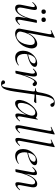

<svg xmlns="http://www.w3.org/2000/svg" viewBox="1250 -2016 1041 3581"><g transform="rotate(90 1770.5 -225.5)"><path d="M132 13Q89 13 74 -18.5Q59 -50 73 -119L109 -297Q115 -328 110 -341.5Q105 -355 93 -355Q82 -355 65 -342.5Q48 -330 27 -309Q23 -305 19 -309Q15 -313 19 -317Q52 -355 79 -375Q106 -395 132 -395Q156 -395 163.5 -373Q171 -351 160 -297L128 -138Q115 -80 125 -53Q135 -26 164 -26Q197 -26 232 -67Q267 -108 298.5 -187Q330 -266 350 -379L363 -378Q343 -261 307.5 -173Q272 -85 227 -36Q182 13 132 13ZM327 9Q302 9 296 -12.5Q290 -34 299 -87L350 -379Q353 -394 382 -394Q397 -394 401.5 -392Q406 -390 406 -388Q406 -384 401 -361Q396 -338 391 -312L350 -89Q340 -30 366 -30Q378 -30 396 -42Q414 -54 436 -76Q439 -80 443 -75.5Q447 -71 444 -68Q409 -29 381.5 -10Q354 9 327 9ZM349 -478Q306 -478 306 -519Q306 -538 317.5 -549Q329 -560 349 -560Q369 -560 379.5 -549Q390 -538 390 -519Q390 -478 349 -478ZM198 -478Q156 -478 156 -519Q156 -538 167.5 -549Q179 -560 198 -560Q218 -560 228.5 -549Q239 -538 239 -519Q239 -478 198 -478Z M612 13Q562 13 534.5 -11Q507 -35 515 -77L617 -619Q623 -655 608.5 -664Q594 -673 548 -651Q544 -649 542 -655Q540 -661 544 -662L672 -725Q677 -727 681 -723Q685 -719 684 -717L570 -96Q564 -59 587.5 -36Q611 -13 653 -13Q685 -13 717.5 -37Q750 -61 776 -107.5Q802 -154 813 -220Q821 -257 818.5 -287Q816 -317 802 -335.5Q788 -354 759 -354Q718 -354 680 -321.5Q642 -289 613.5 -231Q585 -173 570 -96L564 -116Q573 -173 596 -224.5Q619 -276 651.5 -315Q684 -354 722.5 -376.5Q761 -399 800 -399Q847 -399 869 -357.5Q891 -316 878 -251Q865 -186 835 -136.5Q805 -87 766 -54Q727 -21 686.5 -4Q646 13 612 13Z M1054 12Q1001 12 970.5 -16Q940 -44 930.5 -89Q921 -134 931 -185Q937 -222 957.5 -260.5Q978 -299 1009 -330Q1040 -361 1078 -380Q1116 -399 1159 -399Q1196 -399 1213.5 -384.5Q1231 -370 1227 -345Q1222 -321 1199 -299Q1176 -277 1140 -259.5Q1104 -242 1059.5 -229Q1015 -216 967 -211L969 -224Q1046 -235 1098.5 -259.5Q1151 -284 1160 -324Q1167 -351 1151 -361.5Q1135 -372 1115 -372Q1081 -372 1056 -351Q1031 -330 1015 -295Q999 -260 992 -218Q981 -162 989.5 -118Q998 -74 1024 -48Q1050 -22 1092 -22Q1116 -22 1142 -29Q1168 -36 1193 -55Q1196 -57 1199.5 -53Q1203 -49 1200 -46Q1162 -15 1126 -1.5Q1090 12 1054 12Z M1353 -7 1343 -8Q1351 -53 1365.5 -105.5Q1380 -158 1399 -209Q1418 -260 1440 -302Q1462 -344 1485 -369.5Q1508 -395 1531 -395Q1545 -395 1558 -387.5Q1571 -380 1579.5 -368Q1588 -356 1585 -341Q1582 -328 1573.5 -321Q1565 -314 1553 -314Q1538 -314 1530.5 -322Q1523 -330 1517.5 -338.5Q1512 -347 1502 -347Q1488 -347 1471 -323.5Q1454 -300 1436 -261.5Q1418 -223 1401.5 -177.5Q1385 -132 1372 -87Q1359 -42 1353 -7ZM1321 8Q1307 8 1303 6.5Q1299 5 1299 2Q1299 -2 1304.5 -26.5Q1310 -51 1314 -74L1347 -259Q1355 -299 1353 -319.5Q1351 -340 1344 -348Q1337 -356 1329 -356Q1315 -356 1299 -344Q1283 -332 1268 -319Q1266 -316 1262 -320Q1258 -324 1260 -327Q1290 -361 1316 -378Q1342 -395 1368 -395Q1386 -395 1396 -383.5Q1406 -372 1407 -343Q1408 -314 1398 -261L1353 -7Q1350 8 1321 8Z M1542 275Q1507 275 1491.5 261.5Q1476 248 1479 232Q1480 219 1490 210Q1500 201 1515 201Q1531 201 1538 209.5Q1545 218 1548 229Q1551 240 1555.5 248.5Q1560 257 1572 257Q1584 257 1592.5 241.5Q1601 226 1610 181Q1619 136 1632 47L1683 -306Q1687 -331 1684.5 -342.5Q1682 -354 1669 -357.5Q1656 -361 1628 -361Q1624 -361 1625 -367Q1626 -373 1629 -373Q1665 -373 1680 -383Q1695 -393 1699 -418Q1714 -509 1731.5 -568.5Q1749 -628 1772 -662.5Q1795 -697 1826 -711.5Q1857 -726 1901 -726Q1937 -726 1956 -710.5Q1975 -695 1973 -674Q1970 -659 1960 -652Q1950 -645 1938 -645Q1922 -645 1915.5 -655Q1909 -665 1904.5 -678Q1900 -691 1893 -701Q1886 -711 1870 -711Q1831 -711 1803 -642.5Q1775 -574 1755 -439L1688 21Q1674 116 1656 172Q1638 228 1610.5 251.5Q1583 275 1542 275ZM1865 -339Q1834 -343 1796.5 -347.5Q1759 -352 1713 -352L1715 -376Q1745 -376 1778 -377.5Q1811 -379 1842.5 -380.5Q1874 -382 1895 -383Q1900 -383 1902 -380.5Q1904 -378 1903 -374Q1902 -369 1895.5 -359.5Q1889 -350 1880.5 -344Q1872 -338 1865 -339Z M1906 13Q1873 13 1856 -11Q1839 -35 1846 -91Q1854 -145 1880.5 -199.5Q1907 -254 1945.5 -299Q1984 -344 2027 -371.5Q2070 -399 2109 -399Q2128 -399 2145.5 -392.5Q2163 -386 2176 -370.5Q2189 -355 2191 -330L2148 -357Q2161 -359 2177.5 -373.5Q2194 -388 2199 -407Q2201 -410 2206.5 -409Q2212 -408 2211 -406L2153 -89Q2143 -31 2168 -31Q2179 -31 2196.5 -43.5Q2214 -56 2234 -77Q2237 -80 2241 -76Q2245 -72 2242 -69Q2210 -32 2183 -11.5Q2156 9 2130 9Q2106 9 2099 -13Q2092 -35 2102 -89L2126 -229L2143 -246Q2113 -170 2073 -111.5Q2033 -53 1990 -20Q1947 13 1906 13ZM1942 -36Q1970 -36 2000 -58Q2030 -80 2057.5 -115.5Q2085 -151 2105.5 -193.5Q2126 -236 2134 -277Q2142 -314 2127 -339Q2112 -364 2075 -364Q2040 -363 2004 -332.5Q1968 -302 1940 -251.5Q1912 -201 1902 -136Q1895 -86 1904.5 -61Q1914 -36 1942 -36Z M2350 9Q2324 9 2317.5 -13Q2311 -35 2320 -89L2419 -619Q2426 -655 2412 -664Q2398 -673 2353 -651Q2349 -649 2346.5 -655Q2344 -661 2348 -662L2477 -725Q2481 -727 2485 -723Q2489 -719 2488 -717L2372 -89Q2366 -59 2371 -45Q2376 -31 2388 -31Q2399 -31 2416 -43.5Q2433 -56 2454 -77Q2458 -81 2462 -77Q2466 -73 2462 -69Q2430 -32 2403 -11.5Q2376 9 2350 9Z M2587 9Q2561 9 2554.5 -13Q2548 -35 2557 -89L2656 -619Q2663 -655 2649 -664Q2635 -673 2590 -651Q2586 -649 2583.5 -655Q2581 -661 2585 -662L2714 -725Q2718 -727 2722 -723Q2726 -719 2725 -717L2609 -89Q2603 -59 2608 -45Q2613 -31 2625 -31Q2636 -31 2653 -43.5Q2670 -56 2691 -77Q2695 -81 2699 -77Q2703 -73 2699 -69Q2667 -32 2640 -11.5Q2613 9 2587 9Z M2888 12Q2835 12 2804.5 -16Q2774 -44 2764.5 -89Q2755 -134 2765 -185Q2771 -222 2791.5 -260.5Q2812 -299 2843 -330Q2874 -361 2912 -380Q2950 -399 2993 -399Q3030 -399 3047.5 -384.5Q3065 -370 3061 -345Q3056 -321 3033 -299Q3010 -277 2974 -259.5Q2938 -242 2893.5 -229Q2849 -216 2801 -211L2803 -224Q2880 -235 2932.5 -259.5Q2985 -284 2994 -324Q3001 -351 2985 -361.5Q2969 -372 2949 -372Q2915 -372 2890 -351Q2865 -330 2849 -295Q2833 -260 2826 -218Q2815 -162 2823.5 -118Q2832 -74 2858 -48Q2884 -22 2926 -22Q2950 -22 2976 -29Q3002 -36 3027 -55Q3030 -57 3033.5 -53Q3037 -49 3034 -46Q2996 -15 2960 -1.5Q2924 12 2888 12Z M3413 9Q3387 9 3380.5 -13Q3374 -35 3384 -89L3413 -248Q3436 -360 3376 -360Q3344 -360 3309 -319Q3274 -278 3242.5 -199Q3211 -120 3190 -7L3178 -8Q3199 -125 3234 -213Q3269 -301 3314.5 -350Q3360 -399 3409 -399Q3452 -399 3466.5 -368Q3481 -337 3467 -267L3434 -89Q3429 -59 3434 -45Q3439 -31 3451 -31Q3462 -31 3479 -43.5Q3496 -56 3517 -77Q3520 -81 3524.5 -77Q3529 -73 3525 -69Q3493 -32 3466 -11.5Q3439 9 3413 9ZM3158 8Q3144 8 3139.5 6.5Q3135 5 3135 2Q3135 -2 3140.5 -25Q3146 -48 3150 -74L3191 -297Q3201 -356 3174 -356Q3163 -356 3145 -344Q3127 -332 3105 -310Q3102 -306 3097.5 -310.5Q3093 -315 3097 -318Q3131 -357 3159.5 -376Q3188 -395 3214 -395Q3238 -395 3244.5 -373.5Q3251 -352 3242 -299L3190 -7Q3188 8 3158 8Z"/></g></svg>

Font: Cormorant
Style: Italic
Weight: 400
Italic angle: -10°
Designer: Christian Thalmann (Catharsis Fonts)
Foundry: Catharsis Fonts
Version: Version 4.000